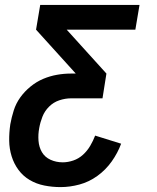

<svg xmlns="http://www.w3.org/2000/svg" viewBox="-20 -540 640 783"><path d="M227 223Q193 223 160.5 216.5Q128 210 101 194Q74 178 55.5 153Q37 128 27.5 97.5Q18 67 17.5 34Q17 1 22 -33Q27 -61 36 -89.5Q45 -118 62.5 -142.5Q80 -167 104.5 -187Q129 -207 156.5 -218.5Q184 -230 212.5 -235Q241 -240 269 -240H289L127 -419L144 -520H549L532 -419H252L414 -240L398 -139H270Q246 -139 222 -131Q198 -123 180 -105Q162 -87 153 -64Q144 -41 140 -18Q135 8 137 34Q139 60 151 80.5Q163 101 186 111.5Q209 122 236 122Q257 122 279 114.5Q301 107 318.5 91Q336 75 348 54.5Q360 34 368 13L474 46Q460 84 435.5 118.5Q411 153 377 177.5Q343 202 304 212.5Q265 223 227 223Z"/></svg>

Font: Iosevka Extended
Style: Bold Italic
Weight: 700
Width: 7
Italic angle: -9°
Monospace: yes
Designer: Belleve Invis
Foundry: Belleve Invis
Version: Version 32.5.0; ttfautohint (v1.8.4)